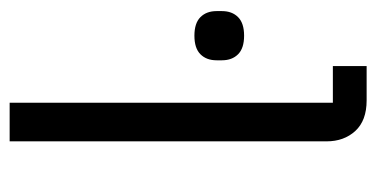

<svg xmlns="http://www.w3.org/2000/svg" viewBox="-211 -569 780 398"><g transform="rotate(-90 179.0 -370.0)"><path d="M170 0Q128 0 106.5 -23.5Q85 -47 85 -83V-740H165V-70H241V0ZM304 -254Q278 -254 265.5 -266.5Q253 -279 253 -300V-311Q253 -332 265.5 -344.5Q278 -357 304 -357Q330 -357 342.5 -344.5Q355 -332 355 -311V-300Q355 -279 342.5 -266.5Q330 -254 304 -254Z"/></g></svg>

Font: IBM Plex Sans Devanagari
Style: Regular
Weight: 400
Designer: Mike Abbink, Paul van der Laan, Pieter van Rosmalen, Erin McLaughlin
Foundry: Bold Monday
Version: Version 1.1